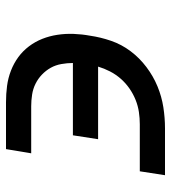

<svg xmlns="http://www.w3.org/2000/svg" viewBox="15 -585 570 640"><g transform="rotate(-90 300.0 -265.0)"><path d="M36 0 49 -84H206Q226 -84 246.5 -87Q267 -90 287 -98Q307 -106 325 -118.5Q343 -131 357.5 -147.5Q372 -164 382 -183.5Q392 -203 398 -223H156L169 -307H410Q410 -326 406.5 -345.5Q403 -365 394 -381Q385 -397 371.5 -410Q358 -423 341 -431.5Q324 -440 304.5 -443Q285 -446 266 -446H109L123 -530H279Q307 -530 333.5 -526.5Q360 -523 384.5 -513.5Q409 -504 429.5 -489Q450 -474 465.5 -453.5Q481 -433 490.5 -409Q500 -385 504 -358.5Q508 -332 507 -304.5Q506 -277 501 -250Q496 -215 484 -180Q472 -145 449.5 -115Q427 -85 396.5 -62Q366 -39 332 -25Q298 -11 262.5 -5.5Q227 0 192 0Z"/></g></svg>

Font: Iosevka Slab MdExObl
Style: Regular
Weight: 500
Width: 7
Italic angle: -9°
Monospace: yes
Designer: Belleve Invis
Foundry: Belleve Invis
Version: Version 11.1.1; ttfautohint (v1.8.3)